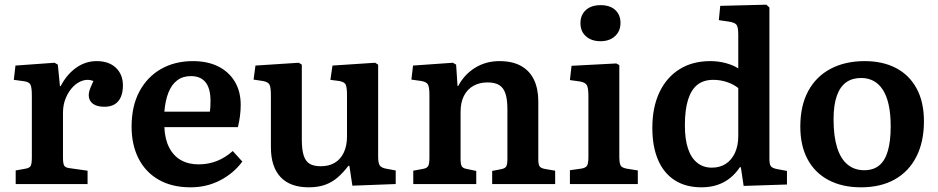

<svg xmlns="http://www.w3.org/2000/svg" viewBox="-20 -786 4007 820"><path d="M47 0V-58L91 -66Q107 -69 111.5 -78.5Q116 -88 116 -114V-377Q116 -411 110.5 -423.5Q105 -436 83 -439L39 -445L46 -506L213 -518L227 -510L236 -418H239Q265 -468 305 -496.5Q345 -525 393 -525Q445 -525 475 -496.5Q505 -468 505 -421Q505 -392 496 -371.5Q487 -351 469.5 -340.5Q452 -330 426 -330Q393 -330 376 -343.5Q359 -357 359 -379Q359 -387 361 -395Q363 -403 367.5 -414Q372 -425 379 -440Q357 -449 334 -442Q311 -435 292 -415.5Q273 -396 261 -367.5Q249 -339 249 -305V-112Q249 -88 254 -79Q259 -70 276 -68L354 -57V0Z M794 14Q715 14 658.5 -18Q602 -50 572 -108.5Q542 -167 542 -245Q542 -333 575.5 -395.5Q609 -458 668 -491.5Q727 -525 804 -525Q866 -525 911.5 -502.5Q957 -480 982.5 -438Q1008 -396 1008 -338Q1008 -316 1005 -291.5Q1002 -267 996 -243H682Q684 -192 702.5 -156Q721 -120 753 -102Q785 -84 828 -84Q870 -84 906.5 -98.5Q943 -113 974 -141L1015 -96Q978 -46 920.5 -16Q863 14 794 14ZM682 -309H876Q878 -320 878.5 -332Q879 -344 879 -356Q879 -408 858 -434.5Q837 -461 795 -461Q761 -461 737 -443Q713 -425 699.5 -391Q686 -357 682 -309Z M1299 14Q1219 14 1178 -30Q1137 -74 1137 -157V-378Q1137 -411 1131.5 -423.5Q1126 -436 1103 -440L1063 -446L1071 -506L1256 -518L1269 -510V-190Q1269 -147 1277 -122Q1285 -97 1302.5 -86.5Q1320 -76 1350 -76Q1385 -76 1410 -91Q1435 -106 1448.5 -135Q1462 -164 1462 -203V-378Q1462 -413 1456.5 -424.5Q1451 -436 1429 -440L1391 -445L1400 -506L1582 -518L1595 -510V-117Q1595 -90 1601.5 -80Q1608 -70 1627 -66L1670 -58V0L1485 7L1472 -78H1468Q1446 -49 1422.5 -28.5Q1399 -8 1369 3Q1339 14 1299 14Z M1745 0V-57L1788 -65Q1804 -68 1809 -77.5Q1814 -87 1814 -113V-379Q1814 -413 1808 -424.5Q1802 -436 1780 -440L1737 -446L1744 -506L1914 -518L1928 -510L1934 -419H1937Q1963 -468 2009 -496.5Q2055 -525 2113 -525Q2169 -525 2206 -504Q2243 -483 2261 -444.5Q2279 -406 2279 -353V-105Q2279 -83 2285 -75Q2291 -67 2310 -64L2351 -57V0H2082V-56L2118 -63Q2136 -66 2141.5 -74.5Q2147 -83 2147 -105V-320Q2147 -362 2138.5 -387Q2130 -412 2111.5 -423Q2093 -434 2062 -434Q2028 -434 2002 -419.5Q1976 -405 1961.5 -377Q1947 -349 1947 -307V-108Q1947 -86 1951.5 -77Q1956 -68 1971 -65L2014 -56V0Z M2414 0V-59L2463 -66Q2482 -69 2487.5 -79Q2493 -89 2493 -116V-375Q2493 -410 2486.5 -422Q2480 -434 2457 -438L2414 -444L2421 -505L2612 -515L2625 -508V-113Q2625 -93 2629.5 -81.5Q2634 -70 2655 -66L2704 -58V0ZM2545 -610Q2506 -610 2482.5 -631Q2459 -652 2459 -687Q2459 -722 2482 -743Q2505 -764 2545 -764Q2585 -764 2607.5 -743.5Q2630 -723 2630 -688Q2630 -653 2606.5 -631.5Q2583 -610 2545 -610Z M2976 14Q2909 14 2862 -16Q2815 -46 2790.5 -103Q2766 -160 2766 -240Q2766 -327 2796 -391Q2826 -455 2881.5 -490Q2937 -525 3014 -525Q3048 -525 3079.5 -516.5Q3111 -508 3133 -494V-637Q3133 -669 3126 -679.5Q3119 -690 3091 -694L3050 -700L3056 -761L3253 -766L3266 -754V-108Q3266 -85 3272 -76.5Q3278 -68 3298 -64L3341 -56V2L3156 8L3144 -72H3140Q3122 -45 3098.5 -26Q3075 -7 3044.5 3.5Q3014 14 2976 14ZM3020 -70Q3055 -70 3080 -86.5Q3105 -103 3119 -133.5Q3133 -164 3133 -205V-410Q3111 -427 3083.5 -436Q3056 -445 3026 -445Q2985 -445 2958.5 -424Q2932 -403 2918.5 -360Q2905 -317 2905 -251Q2905 -191 2918.5 -151Q2932 -111 2958 -90.5Q2984 -70 3020 -70Z M3657 14Q3577 14 3518.5 -17Q3460 -48 3429 -106Q3398 -164 3398 -245Q3398 -335 3432 -397.5Q3466 -460 3528 -492.5Q3590 -525 3673 -525Q3750 -525 3806.5 -495.5Q3863 -466 3894.5 -408.5Q3926 -351 3926 -268Q3926 -180 3893.5 -116.5Q3861 -53 3801 -19.5Q3741 14 3657 14ZM3671 -59Q3710 -59 3735 -79.5Q3760 -100 3772 -142Q3784 -184 3784 -246Q3784 -299 3775.5 -338Q3767 -377 3750.5 -402.5Q3734 -428 3710.5 -440.5Q3687 -453 3658 -453Q3620 -453 3594 -434.5Q3568 -416 3554 -377Q3540 -338 3540 -276Q3540 -205 3555 -156.5Q3570 -108 3599.5 -83.5Q3629 -59 3671 -59Z"/></svg>

Font: Literata 18pt SemiBold
Style: Regular
Weight: 600
Designer: Latin by Veronika Burian and Jose Scaglione. Greek by Irene Vlachou. Cyrillic by Vera Evstafieva.
Foundry: TypeTogether
Version: Version 3.103;gftools[0.9.29]